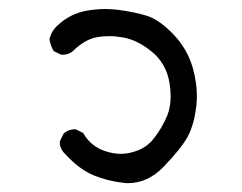

<svg xmlns="http://www.w3.org/2000/svg" viewBox="-20 -420 540 428"><path d="M264.6 -11.7Q309.6 -11.7 344.7 -48.3Q384.8 -89.8 398.7 -116Q412.6 -142.1 417.5 -182.6Q418.9 -193.8 418.9 -205.1Q418.9 -235.4 410.2 -267.1Q397.9 -311 366.2 -343.8Q334.5 -376.5 307.4 -384.8Q280.3 -393.1 244.6 -397.9Q230 -399.9 214.8 -399.9Q193.8 -399.9 172.4 -396Q136.7 -389.6 108.9 -363.8Q94.2 -350.6 90.3 -332.5Q92.3 -318.8 99.6 -306.2L115.7 -298.3Q117.7 -297.9 119.1 -297.9Q133.3 -297.9 142.6 -306.2Q169.9 -333 197.8 -337.4Q210 -339.4 224.1 -339.4Q238.3 -339.4 254.9 -336.4Q285.6 -331.1 317.9 -305.2Q350.6 -278.8 357.9 -234.9Q360.4 -219.2 360.4 -205.1Q360.4 -180.7 352.5 -161.6Q340.3 -133.3 323.2 -111.8Q305.7 -88.4 274.4 -80.6Q262.2 -77.1 249.5 -77.1Q231 -77.1 211.9 -84Q181.2 -95.2 165.5 -123.5L149.9 -131.3Q148.4 -131.8 145.8 -131.8Q143.1 -131.8 139.2 -130.9Q129.9 -129.4 122.1 -122.6L113.8 -106Q113.3 -104.5 113.3 -100.8Q113.3 -97.2 115.2 -91.6Q117.2 -85.9 121.6 -80.6Q155.3 -43 188 -29.5Q220.7 -16.1 256.8 -12.2Q260.7 -11.7 264.6 -11.7Z"/></svg>

Font: NaikaiFont
Style: Light
Weight: 300
Version: Version 1.89